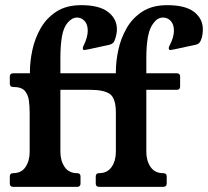

<svg xmlns="http://www.w3.org/2000/svg" viewBox="-20 -724 806 744"><path d="M96 -447Q96 -486 105.5 -530.5Q115 -575 137.5 -614.5Q160 -654 198.5 -679Q237 -704 295 -704Q365 -704 399 -677.5Q433 -651 433 -611Q433 -590 424 -567Q420 -554 402 -550Q386 -547 364.5 -542Q343 -537 326 -533.5Q309 -530 306 -530Q301 -530 301 -538Q301 -543 304 -547Q320 -580 320 -605Q320 -630 307.5 -643Q295 -656 279 -656Q259 -656 242 -636Q226 -617 220 -582.5Q214 -548 214 -498V-440H429V-447Q429 -486 438.5 -530.5Q448 -575 470.5 -614.5Q493 -654 531.5 -679Q570 -704 628 -704Q699 -704 732.5 -677.5Q766 -651 766 -611Q766 -601 764.5 -589.5Q763 -578 758 -567Q755 -560 750.5 -556Q746 -552 736 -550Q720 -547 698 -542Q676 -537 659 -533.5Q642 -530 640 -530Q634 -530 634 -538Q634 -543 637 -547Q654 -580 654 -605Q654 -630 641.5 -643Q629 -656 612 -656Q591 -656 576 -636Q560 -617 553.5 -582.5Q547 -548 547 -498V-440H665Q678 -440 678 -427V-389Q678 -376 665 -376H547V-136Q547 -101 563.5 -77Q580 -53 612 -53Q626 -53 626 -40V-13Q626 0 612 0H364Q351 0 351 -13V-40Q351 -53 364 -53Q396 -53 412.5 -77Q429 -101 429 -136V-287Q429 -343 406 -359.5Q383 -376 329 -376H214V-136Q214 -101 230.5 -77Q247 -53 279 -53Q292 -53 292 -40V-13Q292 0 279 0H31Q18 0 18 -13V-40Q18 -53 31 -53Q63 -53 79 -77Q95 -101 95 -136V-287Q95 -311 92 -334Q89 -357 76 -372Q63 -387 31 -387Q18 -387 18 -400V-427Q18 -440 31 -440H96Z"/></svg>

Font: Young Serif
Style: Regular
Weight: 400
Designer: Bastien Sozeau
Foundry: NBR — Bastien Sozeau
Version: Version 3.004; ttfautohint (v1.8.4.7-5d5b);gftools[0.9.33]